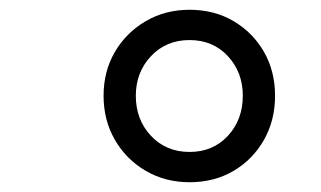

<svg xmlns="http://www.w3.org/2000/svg" viewBox="-20 -732 658 393"><path d="M368 -359Q318 -359 278 -382.5Q238 -406 215 -446Q192 -486 192 -536Q192 -586 215 -625.5Q238 -665 278 -688.5Q318 -712 368 -712Q419 -712 458.5 -688.5Q498 -665 520.5 -625.5Q543 -586 543 -536Q543 -486 520.5 -446Q498 -406 458.5 -382.5Q419 -359 368 -359ZM368 -421Q416 -421 446.5 -454Q477 -487 477 -536Q477 -584 446.5 -617Q416 -650 368 -650Q320 -650 289 -617Q258 -584 258 -536Q258 -487 289 -454Q320 -421 368 -421Z"/></svg>

Font: Fragment Mono SC
Style: Italic
Weight: 400
Italic angle: -12°
Monospace: yes
Designer: Wei Huang based on Nimbus Sans by URW Studio, based on Helvetica by Max Miedinger.
Foundry: Wei Huang
Version: Version 1.012; ttfautohint (v1.8.4.7-5d5b)